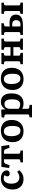

<svg xmlns="http://www.w3.org/2000/svg" viewBox="1874 -2440 781 4570"><g transform="rotate(-90 2265.0 -154.5)"><path d="M287 14Q210 14 155 -18Q100 -50 70 -108.5Q40 -167 40 -246Q40 -330 72 -392.5Q104 -455 163 -490Q222 -525 303 -525Q361 -525 404.5 -506.5Q448 -488 471.5 -457.5Q495 -427 495 -390Q495 -368 487 -351.5Q479 -335 462 -325Q445 -315 420 -315Q388 -315 370 -329Q352 -343 352 -368Q352 -380 358 -395Q364 -410 380 -437Q363 -448 344.5 -453Q326 -458 299 -458Q263 -458 236 -436Q209 -414 194 -373Q179 -332 179 -275Q179 -184 217.5 -134.5Q256 -85 326 -85Q364 -85 397.5 -97.5Q431 -110 461 -135L500 -89Q465 -43 411 -14.5Q357 14 287 14Z M685 0V-57L734 -65Q750 -68 755 -77.5Q760 -87 760 -113V-452H730Q708 -452 694 -449.5Q680 -447 670.5 -439Q661 -431 653 -414.5Q645 -398 636 -370L618 -316L550 -330L578 -512H1073L1101 -330L1034 -317L1015 -373Q1004 -408 994 -425Q984 -442 968 -447Q952 -452 921 -452H892V-108Q892 -86 896.5 -76.5Q901 -67 917 -65L968 -56V0Z M1426 14Q1346 14 1287.5 -17Q1229 -48 1198 -106Q1167 -164 1167 -245Q1167 -335 1201 -397.5Q1235 -460 1297 -492.5Q1359 -525 1442 -525Q1519 -525 1575.5 -495.5Q1632 -466 1663.5 -408.5Q1695 -351 1695 -268Q1695 -180 1662.5 -116.5Q1630 -53 1570 -19.5Q1510 14 1426 14ZM1440 -59Q1479 -59 1504 -79.5Q1529 -100 1541 -142Q1553 -184 1553 -246Q1553 -299 1544.5 -338Q1536 -377 1519.5 -402.5Q1503 -428 1479.5 -440.5Q1456 -453 1427 -453Q1389 -453 1363 -434.5Q1337 -416 1323 -377Q1309 -338 1309 -276Q1309 -205 1324 -156.5Q1339 -108 1368.5 -83.5Q1398 -59 1440 -59Z M1757 216V158L1800 151Q1815 149 1821.5 139Q1828 129 1828 104V-376Q1828 -414 1821 -425.5Q1814 -437 1793 -440L1751 -446L1759 -507L1928 -518L1942 -510L1948 -423H1951Q1973 -456 1998 -478.5Q2023 -501 2055.5 -513Q2088 -525 2127 -525Q2191 -525 2235.5 -495.5Q2280 -466 2304 -410Q2328 -354 2328 -273Q2328 -185 2301 -120Q2274 -55 2220 -20.5Q2166 14 2087 14Q2051 14 2017.5 6Q1984 -2 1961 -16V103Q1961 127 1967.5 137.5Q1974 148 1994 151L2055 159V216ZM2068 -65Q2107 -65 2133.5 -86.5Q2160 -108 2173.5 -151.5Q2187 -195 2187 -261Q2187 -321 2174.5 -361Q2162 -401 2138.5 -420Q2115 -439 2078 -439Q2041 -439 2014.5 -423Q1988 -407 1974.5 -377.5Q1961 -348 1961 -307V-101Q1978 -86 2008.5 -75.5Q2039 -65 2068 -65Z M2668 14Q2588 14 2529.5 -17Q2471 -48 2440 -106Q2409 -164 2409 -245Q2409 -335 2443 -397.5Q2477 -460 2539 -492.5Q2601 -525 2684 -525Q2761 -525 2817.5 -495.5Q2874 -466 2905.5 -408.5Q2937 -351 2937 -268Q2937 -180 2904.5 -116.5Q2872 -53 2812 -19.5Q2752 14 2668 14ZM2682 -59Q2721 -59 2746 -79.5Q2771 -100 2783 -142Q2795 -184 2795 -246Q2795 -299 2786.5 -338Q2778 -377 2761.5 -402.5Q2745 -428 2721.5 -440.5Q2698 -453 2669 -453Q2631 -453 2605 -434.5Q2579 -416 2565 -377Q2551 -338 2551 -276Q2551 -205 2566 -156.5Q2581 -108 2610.5 -83.5Q2640 -59 2682 -59Z M3023 0V-57L3066 -65Q3082 -68 3087 -77.5Q3092 -87 3092 -113V-401Q3092 -426 3087 -435Q3082 -444 3067 -446L3019 -455L3028 -512H3289V-455L3250 -448Q3234 -445 3229.5 -435.5Q3225 -426 3225 -401V-296H3429V-405Q3429 -427 3424.5 -435.5Q3420 -444 3404 -447L3363 -456L3369 -512H3631V-455L3589 -447Q3572 -445 3567 -435.5Q3562 -426 3562 -402V-107Q3562 -85 3567 -76.5Q3572 -68 3589 -65L3633 -57V0H3365V-57L3403 -64Q3420 -67 3424.5 -76Q3429 -85 3429 -110V-227H3225V-108Q3225 -85 3229.5 -76.5Q3234 -68 3249 -65L3292 -56V0Z M3719 0V-57L3762 -65Q3781 -69 3784.5 -79.5Q3788 -90 3788 -113V-401Q3788 -424 3783.5 -434Q3779 -444 3763 -446L3715 -455L3724 -512H3997V-455L3949 -446Q3930 -443 3925.5 -432Q3921 -421 3921 -400V-313Q3948 -317 3968 -318Q3988 -319 4017 -319Q4076 -319 4117.5 -301.5Q4159 -284 4181 -251.5Q4203 -219 4203 -174Q4203 -107 4171 -69Q4139 -31 4081 -15.5Q4023 0 3945 0ZM3967 -58Q4016 -58 4043 -84Q4070 -110 4070 -163Q4070 -210 4043.5 -232.5Q4017 -255 3974 -255Q3958 -255 3947 -254.5Q3936 -254 3921 -252V-62Q3934 -60 3943.5 -59Q3953 -58 3967 -58ZM4221 0V-57L4263 -65Q4282 -69 4285.5 -79.5Q4289 -90 4289 -113V-402Q4289 -425 4284.5 -434.5Q4280 -444 4264 -446L4217 -455L4225 -512H4487V-455L4448 -448Q4430 -444 4426 -433.5Q4422 -423 4422 -402V-108Q4422 -87 4426.5 -77Q4431 -67 4447 -65L4489 -56V0Z"/></g></svg>

Font: Literata 18pt SemiBold
Style: Regular
Weight: 600
Designer: Latin by Veronika Burian and Jose Scaglione. Greek by Irene Vlachou. Cyrillic by Vera Evstafieva.
Foundry: TypeTogether
Version: Version 3.103;gftools[0.9.29]